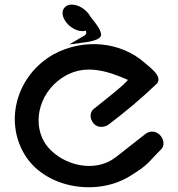

<svg xmlns="http://www.w3.org/2000/svg" viewBox="-20 -782 756 814"><path d="M596.5 -214 469.9 -114.8C381.8 -47.2 248.9 -80.8 183.6 -157.9C177.5 -165.1 172 -172.7 167.4 -180.5C114.6 -271.7 151.1 -402.2 260 -462.3C345.8 -509.3 436.4 -481.3 522.1 -443.4C506.8 -420.3 402.4 -341.2 376.7 -319.5C359.5 -305.1 360.2 -278.8 376.2 -259.4C394.6 -237 425.1 -242.7 440.6 -254.1C512.3 -308.5 580.5 -365.4 643.1 -425.7C661.8 -442.8 647.3 -465 635 -478.4C621.4 -493.4 602.8 -507.3 592.9 -516.2C493.5 -604.3 335.8 -622.1 206.1 -551.1C53.5 -464.2 -2 -276.1 81.8 -131.1C165.8 14.3 383.4 51.6 525.4 -32.1C615.8 -87.4 602.4 -89.2 663.8 -149.6C680.4 -166 673.7 -196.8 654.6 -212.7C634.7 -229.3 611.4 -226 596.5 -214ZM363.5 -711.4C349.5 -737.9 316.3 -762.5 284.3 -762.5C260.6 -762.5 245.1 -747.2 245.2 -726.8C245.2 -718.8 247.4 -710.4 251.5 -702C265.3 -673.9 298.2 -650 329.8 -650C335 -650 338.9 -650.4 344.1 -651.9C349.8 -633.7 340.3 -632.7 316 -618.5L273.4 -593.5L322.9 -600.1C351 -603.8 412.3 -610.7 408.6 -637.3C406.6 -659.5 379.9 -689.8 363.5 -711.4Z"/></svg>

Font: Hi.
Style: Black
Weight: 400
Designer: Mew Too, Robert Jablonski
Foundry: Cannot Into Space Fonts
Version: Version 1.996